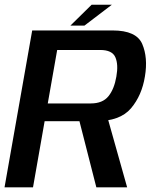

<svg xmlns="http://www.w3.org/2000/svg" viewBox="-30 -806 662 826"><path d="M-10.5 0H112L162 -284.5H381.5Q486.5 -284.5 533.5 -340Q580.5 -395.5 593.5 -477.5Q607 -558 582 -616.5Q557 -675 454.5 -675H108.5ZM384.5 0H517L426 -323.5L303.5 -317ZM175.5 -361 216 -591H401Q452.5 -591 466.2 -559.8Q480 -528.5 470.5 -476Q461.5 -423 436.5 -392Q411.5 -361 360.5 -361ZM273 -696H333.5L451 -785.5H364Z"/></svg>

Font: Anybody UltraCondensed Thin Medium
Style: Italic
Weight: 500
Italic angle: -10°
Version: Version 1.111